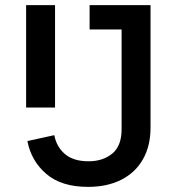

<svg xmlns="http://www.w3.org/2000/svg" viewBox="-20 -718 690 750"><path d="M324 12Q220 12 161 -38.5Q102 -89 87 -167L192 -190Q201 -144 234 -116Q267 -88 326 -88Q382 -88 418.5 -118Q455 -148 455 -213V-603H330V-698H568V-219Q568 -148 538.5 -96Q509 -44 454 -16Q399 12 324 12ZM82 -298V-698H195V-298Z"/></svg>

Font: IBM Plex Sans Medium
Style: Regular
Weight: 500
Designer: Mike Abbink, Paul van der Laan, Pieter van Rosmalen
Foundry: Bold Monday
Version: Version 3.201